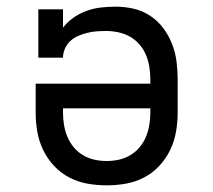

<svg xmlns="http://www.w3.org/2000/svg" viewBox="-20 -548 640 576"><path d="M300 8Q271 8 242.5 3Q214 -2 188 -15.5Q162 -29 142 -50.5Q122 -72 109.5 -98Q97 -124 92 -152.5Q87 -181 87 -210V-297H431V-310Q431 -329 428 -347.5Q425 -366 418 -383Q411 -400 398.5 -414.5Q386 -429 370 -438Q354 -447 335.5 -451Q317 -455 299 -455Q284 -455 270 -454Q256 -453 242 -449.5Q228 -446 215 -440.5Q202 -435 191.5 -425.5Q181 -416 175 -402.5Q169 -389 169 -375H95V-520H169V-465Q182 -482 200.5 -495Q219 -508 240 -515.5Q261 -523 283 -525.5Q305 -528 327 -528Q354 -528 380.5 -522Q407 -516 430 -501Q453 -486 469.5 -464Q486 -442 496 -416.5Q506 -391 509.5 -364Q513 -337 513 -310V-210Q513 -181 508 -152.5Q503 -124 490.5 -98Q478 -72 458 -50.5Q438 -29 412 -15.5Q386 -2 357.5 3Q329 8 300 8ZM300 -65Q319 -65 337 -69Q355 -73 371 -82.5Q387 -92 399 -106.5Q411 -121 418 -138Q425 -155 428 -173.5Q431 -192 431 -210V-223H169V-210Q169 -192 172 -173.5Q175 -155 182 -138Q189 -121 201 -106.5Q213 -92 229 -82.5Q245 -73 263 -69Q281 -65 300 -65Z"/></svg>

Font: Iosevka HT Extended
Style: Regular
Weight: 400
Width: 7
Monospace: yes
Designer: Belleve Invis
Foundry: Belleve Invis
Version: Version 32.3.0; ttfautohint (v1.8.4)